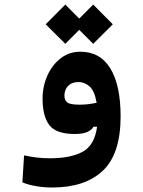

<svg xmlns="http://www.w3.org/2000/svg" viewBox="-20 -582 626 841"><path d="M208 239.3Q173.3 239.3 138.4 233.4Q103.5 227.5 78.1 216.8L85.4 98.6Q114.3 104.5 140.4 107.9Q166.5 111.3 199.2 111.3Q288.1 111.3 341.1 83.3Q394 55.2 405.3 -26.9H389.6Q381.3 -12.2 361.8 -3.7Q342.3 4.9 307.1 4.9Q225.6 4.9 196 -34.2Q166.5 -73.2 166.5 -149.9Q166.5 -204.1 187.5 -251Q208.5 -297.9 245.8 -326.7Q283.2 -355.5 332 -355.5Q418.5 -355.5 463.4 -282.2Q508.3 -209 508.3 -71.8Q508.3 92.3 430.4 165.8Q352.5 239.3 208 239.3ZM403.3 -131.8Q394 -185.5 371.6 -204.1Q349.1 -222.7 324.7 -222.7Q294.9 -222.7 278.6 -205.8Q262.2 -189 262.2 -163.1Q262.2 -143.6 274.4 -133.5Q286.6 -123.5 328.6 -123.5Q349.1 -123.5 366.7 -125.7Q384.3 -127.9 403.3 -131.8ZM388.2 -390.1 327.1 -451.2 266.1 -390.1 180.2 -475.6 266.1 -562 327.1 -500.5 388.2 -562 474.1 -475.6Z"/></svg>

Font: CaskaydiaMono NF
Style: Bold
Weight: 700
Designer: Aaron Bell
Foundry: Saja Typeworks
Version: Version 2111.001; ttfautohint (v1.8.4);Nerd Fonts 3.1.1